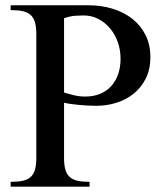

<svg xmlns="http://www.w3.org/2000/svg" viewBox="-20 -700 616 720"><path d="M116.2 -571.8Q116.2 -599.1 111.1 -616.7Q106 -634.3 94.5 -644.3Q83 -654.3 64.7 -658.2Q46.4 -662.1 20 -662.1V-680.2H312Q360.4 -680.2 402.6 -667.2Q444.8 -654.3 476.3 -629.4Q507.8 -604.5 525.9 -568.4Q543.9 -532.2 543.9 -485.8Q543.9 -439.5 526.4 -405Q508.8 -370.6 480.2 -347.9Q451.7 -325.2 415.3 -314.2Q378.9 -303.2 340.8 -303.2Q324.7 -303.2 307.1 -304.2Q289.6 -305.2 272.9 -306.9Q256.3 -308.6 242.7 -310.5Q229 -312.5 220.2 -314.9V-107.9Q220.2 -80.6 225.3 -63.2Q230.5 -45.9 241.9 -35.9Q253.4 -25.9 271.5 -22Q289.6 -18.1 315.9 -18.1V0H20V-18.1Q46.4 -18.1 64.7 -22Q83 -25.9 94.5 -35.9Q106 -45.9 111.1 -63.2Q116.2 -80.6 116.2 -107.9ZM220.2 -353Q237.3 -347.7 257.6 -342.8Q277.8 -337.9 298.8 -337.9Q332.5 -337.9 357.4 -348.9Q382.3 -359.9 398.9 -379.2Q415.5 -398.4 423.8 -424.1Q432.1 -449.7 432.1 -479Q432.1 -513.2 421.4 -543Q410.6 -572.8 391.8 -594.7Q373 -616.7 347.9 -629.4Q322.8 -642.1 293.9 -642.1Q279.8 -642.1 261.7 -640.9Q243.7 -639.6 220.2 -631.8Z"/></svg>

Font: YBG Bobotsari
Style: Regular
Weight: 400
Designer: R.S. Wihananto
Foundry: R.S. Wihananto
Version: Version 2.0.1